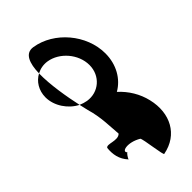

<svg xmlns="http://www.w3.org/2000/svg" viewBox="-22 -914 1162 1162"><g transform="rotate(45 559.0 -333.5)"><path d="M82 -274C72 -211 134 -188 219 -186C205 -212 199 -242 204 -274C218 -362 305 -438 399 -438C491 -438 556 -362 542 -274C539 -257 534 -241 527 -225C549 -230 568 -234 584 -238C670 -264 750 -263 817 -269C849 -238 806 -171 830 -159C880 -154 928 -162 970 -201C962 -203 933 -222 935 -227C908 -198 889 -268 932 -340C945 -351 1109 -369 1099 -378C1073 -516 951 -580 809 -546C740 -530 678 -492 631 -440C591 -510 513 -556 417 -556C257 -556 106 -428 82 -274ZM219 -186C242 -142 290 -111 349 -111C423 -111 495 -161 527 -225C440 -206 315 -184 219 -186ZM935 -227C935 -227 935 -228 935 -228C935 -228 935 -227 935 -227ZM971 -202 970 -201C972 -201 972 -201 971 -200Z"/></g></svg>

Font: Ampere
Style: SCIta
Weight: 400
Version: Version 1